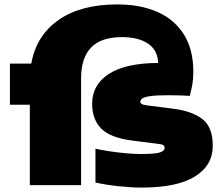

<svg xmlns="http://www.w3.org/2000/svg" viewBox="-20 -838 1010 869"><path d="M25 -364V-550H121.5Q144 -677 244.8 -747.5Q345.5 -818 511 -818Q615.5 -818 692.8 -783.8Q770 -749.5 812.5 -681.8Q855 -614 855 -513Q855 -481.5 850.8 -457Q846.5 -432.5 839 -404Q795.5 -407 743 -407Q686 -407 658.8 -402.8Q631.5 -398.5 623.2 -391.8Q615 -385 615 -378Q615 -371.5 621.2 -367.5Q627.5 -363.5 646 -361L764 -346Q848 -335.5 895.5 -299.5Q943 -263.5 943 -178Q943 -89.5 862.2 -39.2Q781.5 11 621 11Q577 11 518.2 5Q459.5 -1 412 -12V-165Q438.5 -159 474.5 -153.5Q510.5 -148 548.2 -144.5Q586 -141 617 -141Q683 -141 704 -148.2Q725 -155.5 725 -168Q725 -176.5 719.5 -180.8Q714 -185 695 -187L577 -202Q477.5 -215 437.2 -257Q397 -299 397 -368Q397 -455 473.2 -503.8Q549.5 -552.5 696 -553Q693.5 -611.5 649.8 -640.8Q606 -670 532 -670Q437.5 -670 392.2 -622.8Q347 -575.5 347 -484V0H115V-364Z"/></svg>

Font: Encode Sans Exp Black
Style: Regular
Weight: 900
Width: 7
Designer: Multiple Designers
Foundry: Impallari Type
Version: Version 3.002; ttfautohint (v1.8.3) -l 8 -r 50 -G 200 -x 14 